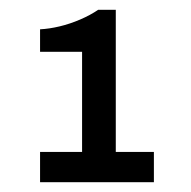

<svg xmlns="http://www.w3.org/2000/svg" viewBox="-20 -813 391 393"><path d="M62 -440V-502H148V-707H62V-753Q81 -754 102 -759Q123 -764 144 -773Q165 -782 181 -793H217V-502H295V-440Z"/></svg>

Font: Archivo SemiBold Medium
Style: Regular
Weight: 500
Version: Version 2.001